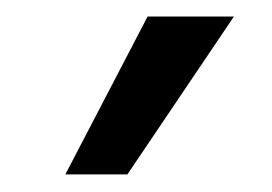

<svg xmlns="http://www.w3.org/2000/svg" viewBox="-20 -774 323 228"><path d="M131.3 -566.9H57.6L155.3 -754.4H257.8Z"/></svg>

Font: Meera Inimai
Style: Regular
Weight: 400
Version: 2.0.0+20160526